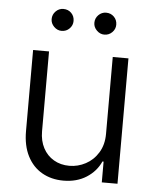

<svg xmlns="http://www.w3.org/2000/svg" viewBox="-52 -758 650 809"><g transform="rotate(5 273.0 -353.5)"><path d="M408.2 -530.3H474.6V0H408.2V-87.9H403.3Q384.3 -45.4 343.3 -19.3Q302.2 6.8 246.1 6.8Q194.8 6.8 155.3 -15.9Q115.7 -38.6 93.5 -82.3Q71.3 -126 71.3 -187.5V-530.3H138.7V-192.4Q138.7 -152.3 154.8 -121.8Q170.9 -91.3 199.7 -74.5Q228.5 -57.6 265.6 -57.6Q301.8 -57.6 334.5 -75Q367.2 -92.3 387.7 -125.7Q408.2 -159.2 408.2 -205.1ZM137.7 -667Q137.7 -686.5 151.4 -700.2Q165 -713.9 183.6 -713.9Q204.1 -713.9 217.3 -700.4Q230.5 -687 230.5 -667Q230.5 -648.4 217 -634.8Q203.6 -621.1 183.6 -621.1Q165.5 -621.1 151.6 -635Q137.7 -648.9 137.7 -667ZM318.4 -667Q318.4 -686.5 332 -700.2Q345.7 -713.9 364.3 -713.9Q384.3 -713.9 397.7 -700.4Q411.1 -687 411.1 -667Q411.1 -648.4 397.5 -634.8Q383.8 -621.1 364.3 -621.1Q346.2 -621.1 332.3 -635Q318.4 -648.9 318.4 -667Z"/></g></svg>

Font: Pretendard JP Light
Style: Regular
Weight: 300
Designer: Base glyphs from Inter by Rasmus Andersson; Hangeul glyphs from Noto Sans CJK(Source Han Sans) by Jang Soo-young and Kan
Foundry: Kil Hyung-jin
Version: Version 1.309